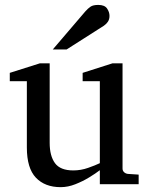

<svg xmlns="http://www.w3.org/2000/svg" viewBox="-20 -753 609 785"><path d="M546.9 0H388.2V-57.1Q371.1 -43.9 344.7 -27.8Q318.4 -11.7 288.1 0.2Q257.8 12.2 228 12.2Q163.6 12.2 126.7 -26.6Q89.8 -65.4 89.8 -149.9V-420.9H20V-455.1L143.1 -494.1H183.1V-168.9Q183.1 -115.7 204.8 -85.9Q226.6 -56.2 279.8 -56.2Q310.5 -56.2 340.3 -66.7Q370.1 -77.1 388.2 -85.9V-420.9H317.9V-455.1L439.9 -494.1H481V-64Q481 -54.7 487.5 -48.8Q494.1 -43 502.9 -42L546.9 -39.1ZM427.7 -688Q427.7 -674.3 421.4 -664.6Q415 -654.8 404.8 -647.9L252.4 -550.8H195.8L328.6 -706.1Q339.8 -718.8 350.3 -725.8Q360.8 -732.9 381.8 -732.9Q407.7 -732.9 417.7 -718.3Q427.7 -703.6 427.7 -688Z"/></svg>

Font: Charis
Style: Regular
Weight: 400
Designer: Walt Agee, Miriam Martin, Annie Olsen, Victor Gaultney, Lorna Priest, Alan Ward, Bob Hallissy, Martin Hosken, Sharon Cor
Foundry: SIL Global
Version: Version 7.000